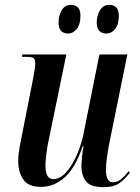

<svg xmlns="http://www.w3.org/2000/svg" viewBox="-20 -760 576 790"><path d="M406 10Q351 10 333 -15Q315 -40 315 -74Q315 -89 317.5 -115.5Q320 -142 324 -158H320Q290 -69 246 -30Q202 9 149 9Q96 9 75.5 -22Q55 -53 55 -97Q55 -122 61 -156Q67 -190 73 -218L115 -430Q120 -455 122.5 -472.5Q125 -490 125 -499Q125 -514 119 -520Q113 -526 88 -526H70L72 -536H253L182 -191Q175 -161 171 -129Q167 -97 167 -79Q167 -49 175.5 -36Q184 -23 200 -23Q222 -23 242 -41Q262 -59 279 -88.5Q296 -118 308 -152.5Q320 -187 326 -221L389 -536H504L428 -162Q423 -134 419.5 -107.5Q416 -81 416 -61Q416 -10 445 -10Q463 -10 479 -23.5Q495 -37 509 -56L514 -49Q495 -24 472 -7Q449 10 406 10ZM418 -622Q400 -622 389 -632.5Q378 -643 378 -668Q378 -696 391.5 -718Q405 -740 430 -740Q448 -740 458.5 -729.5Q469 -719 469 -695Q469 -659 453.5 -640.5Q438 -622 418 -622ZM261 -622Q242 -622 231.5 -632.5Q221 -643 221 -668Q221 -696 234 -718Q247 -740 272 -740Q290 -740 300.5 -729.5Q311 -719 311 -696Q311 -659 295.5 -640.5Q280 -622 261 -622Z"/></svg>

Font: Noto Serif Display ExtraCondensed SemiBold
Style: Italic
Weight: 600
Width: 2
Italic angle: -12°
Designer: Monotype Design Team
Foundry: Monotype Imaging Inc.
Version: Version 2.009